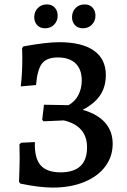

<svg xmlns="http://www.w3.org/2000/svg" viewBox="-20 -837 577 869"><path d="M72 -6 66 -14Q69 -86 69 -123Q69 -162 68 -184L76 -191L138 -194Q135 -123 163 -90Q191 -57 254 -57Q374 -57 374 -170Q374 -267 269 -292L177 -288L171 -295L179 -363L290 -361Q319 -377 334.5 -406.5Q350 -436 350 -473Q350 -523 322 -550Q294 -577 242 -577Q192 -577 170.5 -550Q149 -523 143 -452L74 -446Q81 -502 81 -577L80 -619L86 -627Q190 -646 248 -646Q351 -646 405 -608Q459 -570 459 -497Q459 -444 433 -405.5Q407 -367 354 -340Q421 -321 455.5 -282Q490 -243 490 -186Q490 -128 456 -83Q422 -38 360.5 -13Q299 12 219 12Q159 12 72 -6ZM135 -759Q135 -784 151 -800.5Q167 -817 192 -817Q215 -817 228 -802.5Q241 -788 241 -766Q241 -742 225 -725.5Q209 -709 184 -709Q161 -709 148 -723.5Q135 -738 135 -759ZM306 -759Q306 -784 322 -800.5Q338 -817 363 -817Q386 -817 399 -802.5Q412 -788 412 -766Q412 -742 396 -725.5Q380 -709 355 -709Q332 -709 319 -723.5Q306 -738 306 -759Z"/></svg>

Font: Alegreya Medium
Style: Regular
Weight: 500
Designer: Juan Pablo del Peral
Foundry: Huerta Tipografica
Version: Version 2.007; ttfautohint (v1.6)